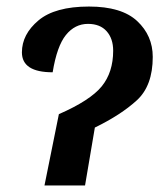

<svg xmlns="http://www.w3.org/2000/svg" viewBox="-20 -567 498 587"><path d="M116 0H240L270 -177Q350 -216 398.5 -260.5Q447 -305 447 -393Q447 -458 399.5 -502.5Q352 -547 252 -547Q148 -547 97.5 -504.5Q47 -462 47 -407Q47 -346 141 -346Q154 -426 181.5 -460Q209 -494 249 -494Q286 -494 306 -471.5Q326 -449 326 -412Q326 -346 291 -303Q256 -260 160 -218Z"/></svg>

Font: Noto Serif SemiCondensed Semi
Style: Italic
Weight: 600
Width: 4
Italic angle: -12°
Designer: Monotype Design Team
Foundry: Monotype Imaging Inc.
Version: Version 1.901